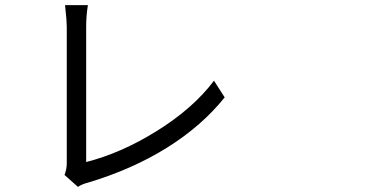

<svg xmlns="http://www.w3.org/2000/svg" viewBox="-20 -731 1540 754"><path d="M286.1 2.9 233.4 -43.9Q242.2 -66.4 242.2 -89.8V-357.4V-626Q242.2 -648.4 236.3 -702.1Q235.4 -708 235.4 -710.9H325.2Q318.4 -669.9 318.4 -626V-94.7Q456.1 -129.9 592.8 -214.8Q738.3 -304.7 820.3 -414.1L862.3 -348.6Q772.5 -236.3 634.8 -150.4Q498 -65.4 325.2 -13.7Q301.8 -7.8 286.1 2.9Z"/></svg>

Font: Bpmf GenSeki Gothic R
Style: R
Weight: 400
Foundry: But Ko
Version: Version 1.320